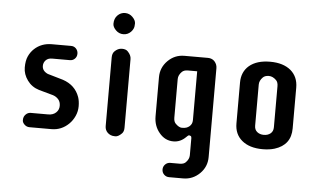

<svg xmlns="http://www.w3.org/2000/svg" viewBox="-61 -851 1952 1181"><g transform="rotate(5 915.0 -260.0)"><path d="M109.4 -75.2Q122.6 -88.4 140.1 -88.4H248Q277.8 -88.4 295.9 -105.2Q314 -122.1 314 -147Q314 -171.9 300.3 -187.3Q286.6 -202.6 266.6 -209L178.7 -233.4Q133.3 -247.1 106.4 -284.2Q79.1 -321.8 79.1 -363.8Q79.1 -405.8 91.6 -433.1Q104 -460.4 125 -480Q168.5 -520.5 232.4 -520.5H351.6Q370.1 -520.5 382.3 -507.6Q394.5 -494.6 394.5 -476.1Q394.5 -457.5 382.3 -445.1Q370.1 -432.6 351.6 -432.6H241.7Q216.8 -432.6 202.9 -418Q189 -403.3 189 -383.3Q189 -352.1 223.6 -336.4L319.3 -308.6Q396.5 -282.7 421.9 -210.9Q430.2 -186.5 430.2 -154.8Q430.2 -123 417.2 -94.2Q404.3 -65.4 382.8 -44.4Q337.4 0 275.9 0H140.1Q122.1 0 108.9 -12.7Q95.7 -25.4 95.7 -39.1Q95.7 -52.7 99.4 -60.8Q103 -68.8 109.4 -75.2Z M606.4 -471.7Q606.4 -495.6 618.7 -508.8Q639.6 -530.3 665 -530.3Q689.5 -530.3 701.2 -517.6Q722.7 -495.6 722.7 -471.7V-47.4Q722.7 -23.9 710.4 -11.7Q689 9.8 670.9 9.8Q652.8 9.8 642.1 5.1Q631.3 0.5 623.5 -6.8Q606.4 -23.4 606.4 -47.4ZM665 -751Q691.9 -751 711.4 -731.4Q731 -711.9 731 -691.9Q731 -671.9 725.6 -660.2Q720.2 -648.4 711.4 -639.6Q691.9 -620.1 665 -620.1Q638.2 -620.1 618.7 -639.6Q599.1 -659.2 599.1 -678.7Q599.1 -711.9 618.7 -731.4Q638.2 -751 665 -751Z M1253.9 86.9Q1253.9 147 1211.4 189Q1168 231.4 1108.9 231.4H1022.5Q1003.9 231.4 991 218.8Q978 206.1 978 187.5Q978 168.9 991 156Q1003.9 143.1 1022.5 143.1H1080.1Q1104.5 143.1 1116.7 130.9Q1137.7 109.9 1137.7 85.9V-20Q1137.7 -29.3 1132.6 -32.5Q1127.4 -35.6 1122.6 -35.6Q1117.7 -35.6 1113.8 -31.2L1105.5 -23.4Q1072.3 9.8 1029.3 9.8Q977.1 9.8 941.9 -33.2Q906.7 -75.2 906.7 -134.8V-376Q906.7 -435.5 949.2 -478Q991.7 -520.5 1051.3 -520.5H1195.3Q1233.9 -520.5 1249.5 -484.9Q1253.9 -474.1 1253.9 -461.9ZM1022.5 -136.2Q1022.5 -111.8 1034.7 -99.6Q1056.2 -78.1 1074 -78.1Q1091.8 -78.1 1102.1 -81.8Q1112.3 -85.4 1120.6 -92.3Q1137.7 -106.9 1137.7 -130.4V-432.6H1080.1Q1056.2 -432.6 1043.5 -419.9Q1022.5 -398.9 1022.5 -374.5Z M1406.2 -386.7Q1406.2 -452.6 1451.2 -491.2Q1498 -530.3 1580.1 -530.3Q1661.1 -530.3 1708 -491.2Q1753.4 -452.1 1753.4 -385.7V-133.3Q1753.4 -31.2 1653.8 0Q1621.6 9.8 1580.3 9.8Q1539.1 9.8 1506.8 -0.2Q1474.6 -10.3 1452.1 -29.3Q1406.2 -67.4 1406.2 -134.8ZM1637.7 -384.3Q1637.7 -408.7 1625.5 -420.9Q1604 -442.4 1580.1 -442.4Q1555.7 -442.4 1543 -429.7Q1522 -408.7 1522 -384.3V-130.4Q1522 -105.5 1538.6 -92Q1555.2 -78.6 1579.8 -78.6Q1604.5 -78.6 1621.1 -92Q1637.7 -105.5 1637.7 -130.4Z"/></g></svg>

Font: Supermercado
Style: Regular
Weight: 400
Designer: James Grieshaber
Foundry: James Grieshaber
Version: Version 1.002